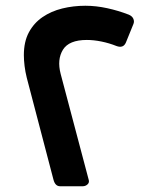

<svg xmlns="http://www.w3.org/2000/svg" viewBox="-20 -643 536 668"><path d="M189 5Q172 5 166 -18L73 -373Q68 -393 65.5 -413.5Q63 -434 63 -451Q63 -498 80.5 -530.5Q98 -563 128 -583.5Q158 -604 196.5 -613.5Q235 -623 277 -623Q314 -623 353 -614.5Q392 -606 428 -592Q440 -587 444 -577.5Q448 -568 444 -559L418 -495Q409 -474 385 -483Q360 -493 333 -498.5Q306 -504 282 -504Q220 -504 199 -470Q178 -436 191 -386L289 -16Q291 -7 284 -1Q277 5 268 5Z"/></svg>

Font: Fz Rubik SemBd
Style: Regular
Weight: 600
Designer: Hubert and Fischer
Foundry: Hubert and Fischer
Version: Vit hóa bi FontZin.com